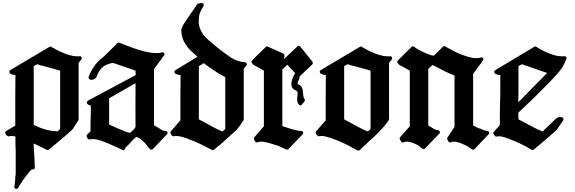

<svg xmlns="http://www.w3.org/2000/svg" viewBox="-20 -926 3770 1258"><path d="M512 -535Q518 -545 512.5 -552.5Q507 -560 497 -557H485Q441 -557 374 -588Q361 -594 347 -601.5Q333 -609 316 -619Q312 -624 304 -619L48 -467Q41 -462 41 -457Q41 -439 74 -435H81Q81 -396 80.5 -353.5Q80 -311 80 -267Q80 -225 80 -182Q80 -140 80 -103L18 -66Q14 -63 14 -58Q14 -52 17 -49L23 -39Q26 -37 30 -34.5Q34 -32 38 -33Q47 -35 53 -35Q65 -35 81 -32Q81 -14 81 12Q81 38 83 65Q83 99 83 123Q83 147 83 162Q83 173 83 185Q83 198 83 213Q83 218 82 221.5Q81 225 81 228Q80 248 78.5 265Q77 282 74 295Q72 307 82.5 310.5Q93 314 99 305Q112 282 122.5 267Q133 252 141 240Q161 213 174 197.5Q187 182 193 184Q208 186 208 169Q208 155 206.5 125Q205 95 202 51Q201 43 201 34Q201 25 201 14Q220 23 242.5 34Q265 45 285 55Q288 58 293.5 57.5Q299 57 301 54Q339 22 378 -10.5Q417 -43 455 -78L495 -140V-514ZM374 -81 357 -65Q350 -67 336 -67.5Q322 -68 303 -71.5Q284 -75 258.5 -83.5Q233 -92 201 -108V-493Q207 -497 213 -499.5Q219 -502 224 -505Q226 -503 225 -505Q224 -507 240 -499Q250 -497 261 -494.5Q272 -492 285 -488Q319 -479 340 -473Q361 -467 374 -463Z M1074 -46Q1080 -53 1077 -60.5Q1074 -68 1065 -68Q1047 -68 1029 -81H1030Q1016 -89 1007 -95Q998 -101 989 -104V-473L1055 -563Q1061 -571 1054.5 -578.5Q1048 -586 1039 -583Q1033 -580 1024.5 -579Q1016 -578 1004 -578Q976 -578 937 -586.5Q898 -595 851 -612Q834 -618 812.5 -626.5Q791 -635 763 -646Q761 -648 756.5 -646.5Q752 -645 749 -643L663 -558Q651 -548 641 -540Q631 -532 625 -526Q584 -483 561 -423Q559 -419 561.5 -413.5Q564 -408 568 -406Q572 -403 574 -403Q578 -403 580 -403Q593 -403 610 -417Q627 -463 648 -482Q661 -495 680.5 -503Q700 -511 720 -514Q757 -501 794 -489Q831 -477 868 -463Q868 -454 868.5 -448.5Q869 -443 869 -434L555 -266Q553 -264 551 -260Q549 -256 549 -254Q549 -246 557 -241Q565 -236 574 -234H575Q575 -210 575 -188Q575 -166 574 -150Q573 -132 573 -110Q573 -89 573 -65L552 -45Q548 -41 547.5 -36Q547 -31 549 -27L555 -18Q562 -9 572 -13Q581 -15 590 -15Q607 -15 633.5 -7Q660 1 696 17Q753 40 779 55Q786 60 791.5 57Q797 54 799 47Q801 41 831 13Q832 11 843 -1Q854 -13 873 -29Q897 -23 930 11Q935 17 942.5 27Q950 37 960 49Q965 54 970.5 54.5Q976 55 981 51ZM868 -95Q866 -89 863 -86Q860 -83 857 -78Q851 -73 844.5 -66.5Q838 -60 832 -55Q819 -57 786.5 -70Q754 -83 695 -110V-282L868 -381Q867 -307 867.5 -236.5Q868 -166 868 -95Z M1594 -497Q1599 -502 1596.5 -509.5Q1594 -517 1584 -518Q1560 -520 1535.5 -528.5Q1511 -537 1488 -552H1489Q1483 -557 1460 -572.5Q1437 -588 1400 -618Q1373 -640 1350.5 -659.5Q1328 -679 1315 -695Q1300 -715 1291 -737.5Q1282 -760 1282 -784Q1282 -786 1282 -788Q1282 -792 1283 -798Q1283 -824 1290 -842Q1297 -860 1312 -883Q1318 -892 1313 -900Q1308 -908 1298 -906L1274 -901Q1254 -873 1238.5 -849.5Q1223 -826 1212 -811Q1203 -798 1197.5 -790Q1192 -782 1191 -780Q1168 -744 1168 -728Q1168 -669 1206 -623H1205Q1214 -609 1230.5 -593.5Q1247 -578 1274 -554L1130 -467Q1123 -462 1123 -457Q1123 -439 1156 -435H1163Q1162 -357 1162 -285Q1162 -213 1162 -138L1100 -66Q1097 -63 1096.5 -57.5Q1096 -52 1099 -49L1105 -39Q1113 -31 1122 -34Q1123 -35 1135 -35Q1168 -35 1230 -9Q1263 3 1298.5 20.5Q1334 38 1367 55Q1370 58 1375.5 57.5Q1381 57 1383 54Q1420 25 1457 -9Q1476 -26 1492.5 -41.5Q1509 -57 1528 -72Q1534 -80 1541 -89Q1548 -98 1554 -106Q1560 -114 1565.5 -123Q1571 -132 1577 -140V-474ZM1456 -81 1439 -65Q1423 -69 1385 -89Q1347 -109 1283 -144V-493Q1292 -499 1299 -502.5Q1306 -506 1315 -512Q1330 -501 1339.5 -494Q1349 -487 1360 -480Q1362 -478 1364.5 -476.5Q1367 -475 1369 -473Q1422 -437 1456 -421Z M2026 -523 1948 -620Q1944 -625 1938.5 -625.5Q1933 -626 1928 -621L1849 -547L1841 -538L1844 -561Q1845 -565 1842 -569Q1839 -573 1836 -575L1736 -620Q1728 -625 1721 -618L1632 -531Q1627 -525 1628 -518Q1629 -511 1636 -507Q1636 -507 1640 -503Q1646 -499 1650 -496Q1654 -493 1660 -491Q1670 -485 1685 -477Q1700 -469 1709 -463V-99L1647 -27Q1640 -18 1646 -11L1652 1Q1655 6 1660.5 7Q1666 8 1670 6Q1677 2 1692 2Q1710 2 1737.5 9.5Q1765 17 1796 27Q1805 31 1819 36.5Q1833 42 1854 53Q1857 55 1862.5 54Q1868 53 1870 51L1963 -46Q1969 -53 1965.5 -60.5Q1962 -68 1953 -68Q1933 -68 1898.5 -78Q1864 -88 1830 -100V-471Q1839 -480 1846.5 -487Q1854 -494 1863 -502Q1876 -486 1888 -474Q1900 -462 1914 -447Q1908 -438 1906.5 -435Q1905 -432 1903 -428Q1889 -396 1889 -374Q1889 -344 1919 -333Q1930 -330 1930 -314Q1930 -311 1929.5 -306.5Q1929 -302 1929 -299Q1928 -293 1927.5 -285.5Q1927 -278 1927 -272Q1927 -253 1938.5 -241Q1950 -229 1959 -242L1975 -262Q1982 -271 1973 -280Q1968 -285 1965 -319Q1964 -362 1937 -372Q1930 -373 1930 -379Q1930 -386 1934.5 -395.5Q1939 -405 1942 -417L1944 -426L1945 -427L2025 -503Q2034 -513 2026 -523Z M2546 -535Q2552 -545 2546.5 -552.5Q2541 -560 2531 -557H2519Q2475 -557 2408 -588Q2395 -594 2381 -601.5Q2367 -609 2350 -619Q2346 -624 2338 -619L2082 -467Q2075 -462 2075 -457Q2075 -439 2108 -435H2115Q2114 -357 2114 -285Q2114 -213 2114 -138L2052 -66Q2049 -63 2048.5 -57.5Q2048 -52 2051 -49L2057 -39Q2065 -31 2074 -34Q2075 -35 2087 -35Q2108 -35 2144.5 -23Q2181 -11 2230 12Q2247 19 2268.5 30.5Q2290 42 2321 59Q2330 63 2338 57Q2347 47 2357.5 37Q2368 27 2380 18Q2387 9 2396 1.5Q2405 -6 2414 -15V-14Q2467 -63 2495 -96Q2523 -129 2529 -144V-514ZM2408 -81 2391 -65Q2375 -69 2337 -89Q2299 -109 2235 -144V-493Q2241 -497 2247 -499.5Q2253 -502 2258 -505Q2260 -503 2259 -505Q2258 -507 2274 -499Q2284 -497 2295 -494.5Q2306 -492 2319 -488Q2353 -479 2374 -473Q2395 -467 2408 -463Z M3181 -46Q3188 -52 3184.5 -60Q3181 -68 3171 -68Q3165 -68 3152.5 -72.5Q3140 -77 3127 -83Q3124 -83 3118 -85.5Q3112 -88 3109 -89Q3104 -92 3095 -96.5Q3086 -101 3080 -104V-442L3144 -529Q3150 -538 3145 -545Q3140 -552 3130 -549Q3124 -547 3116.5 -546Q3109 -545 3100 -545Q3076 -545 3043 -555Q3010 -565 2969 -583Q2964 -586 2946.5 -595Q2929 -604 2909 -615Q2906 -618 2896 -623Q2889 -627 2881 -619Q2867 -604 2851.5 -589.5Q2836 -575 2822 -561Q2789 -566 2737 -593Q2729 -597 2718 -603Q2707 -609 2694 -619Q2685 -626 2676 -618L2588 -531Q2582 -525 2583 -518Q2584 -511 2592 -507Q2590 -507 2594 -503Q2600 -499 2604.5 -496Q2609 -493 2615 -491Q2626 -485 2640.5 -477Q2655 -469 2665 -463V-99L2602 -27Q2595 -18 2601 -11L2608 1Q2610 6 2615.5 7Q2621 8 2626 6Q2633 2 2645 2Q2660 2 2678 8Q2696 14 2714 23Q2721 28 2728.5 34Q2736 40 2747 48Q2757 55 2765 46L2859 -51Q2865 -57 2861 -65Q2857 -73 2848 -73Q2842 -73 2834 -76Q2826 -79 2820 -83Q2813 -88 2802 -94.5Q2791 -101 2786 -104V-474Q2794 -482 2800 -488Q2806 -494 2814 -500L2856 -479L2886 -463Q2907 -452 2925 -444.5Q2943 -437 2958 -431V-95L2912 -25Q2907 -18 2912 -11L2918 1Q2921 6 2926.5 7Q2932 8 2936 6Q2943 2 2955 2Q2970 2 2989 8.5Q3008 15 3032 27V26Q3038 29 3046.5 35Q3055 41 3072 52Q3080 58 3089 51Z M3690 -538Q3695 -547 3689 -553.5Q3683 -560 3674 -557H3661Q3638 -557 3611 -564.5Q3584 -572 3550 -588Q3525 -600 3494 -619Q3487 -624 3480 -619L3226 -467Q3218 -462 3218 -457Q3218 -439 3250 -435H3258Q3258 -412 3258 -377Q3258 -342 3258 -320Q3256 -264 3255.5 -211Q3255 -158 3255 -106L3216 -63Q3208 -55 3215 -47L3222 -37Q3228 -28 3238 -32Q3240 -33 3252 -33Q3276 -33 3341 -6Q3410 22 3462 55Q3469 60 3477 54Q3515 23 3553 -9.5Q3591 -42 3628 -75Q3637 -89 3647.5 -105Q3658 -121 3669 -136Q3674 -144 3671 -150Q3668 -156 3660 -158Q3647 -160 3640 -158Q3628 -154 3620 -146Q3598 -126 3577.5 -105Q3557 -84 3536 -65Q3520 -69 3478.5 -90.5Q3437 -112 3377 -144Q3377 -155 3376.5 -165.5Q3376 -176 3376 -188Q3440 -247 3490 -296.5Q3540 -346 3581 -388Q3657 -467 3670 -494ZM3565 -448 3376 -256V-275Q3376 -286 3376.5 -296.5Q3377 -307 3377 -319V-493Q3383 -497 3389.5 -499.5Q3396 -502 3400 -505Q3427 -495 3443.5 -490Q3460 -485 3473 -480Q3482 -477 3490.5 -474Q3499 -471 3506 -468Q3525 -461 3538.5 -457Q3552 -453 3565 -448Z"/></svg>

Font: MM Taunggyi
Style: Regular
Weight: 400
Designer: Khon Soe Zaw Thu
Version: Version 1.00 July 18, 2016, initial release